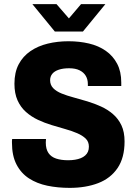

<svg xmlns="http://www.w3.org/2000/svg" viewBox="-20 -899 657 931"><path d="M318 12Q260 12 209.5 1.5Q159 -9 120.5 -34Q82 -59 60 -101.5Q38 -144 38 -207Q38 -211 38 -216Q38 -221 39 -225H203Q203 -221 202.5 -216.5Q202 -212 202 -208Q202 -176 215 -157Q228 -138 252.5 -130Q277 -122 310 -122Q328 -122 343.5 -124.5Q359 -127 371.5 -132Q384 -137 393 -145Q402 -153 406.5 -163.5Q411 -174 411 -188Q411 -212 395.5 -227Q380 -242 354.5 -253Q329 -264 297 -273Q265 -282 230.5 -292.5Q196 -303 164 -318Q132 -333 106 -356Q80 -379 65 -412.5Q50 -446 50 -493Q50 -548 70.5 -587Q91 -626 127.5 -651Q164 -676 211.5 -687.5Q259 -699 312 -699Q365 -699 411.5 -688Q458 -677 493 -652.5Q528 -628 548 -590Q568 -552 568 -499V-482H406V-491Q406 -514 396 -531Q386 -548 366 -558Q346 -568 315 -568Q286 -568 265 -561Q244 -554 233.5 -541Q223 -528 223 -510Q223 -487 238 -471.5Q253 -456 279 -445.5Q305 -435 337 -426.5Q369 -418 403.5 -407.5Q438 -397 470 -382.5Q502 -368 528 -345.5Q554 -323 569 -291Q584 -259 584 -213Q584 -134 550 -84Q516 -34 456 -11Q396 12 318 12ZM137 -879H254L340 -780L288 -779L373 -879H491L382 -746H246Z"/></svg>

Font: Archivo SemiCondensed ExtraBold
Style: Regular
Weight: 800
Width: 4
Designer: Hector Gatti
Foundry: Omnibus-Type
Version: Version 2.001